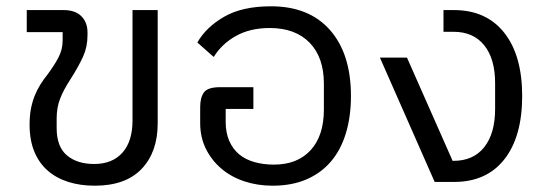

<svg xmlns="http://www.w3.org/2000/svg" viewBox="-20 -578 1739 610"><path d="M281 12Q235 12 197 0Q159 -12 131.5 -36Q104 -60 89 -96.5Q74 -133 74 -182Q74 -211 78.5 -233.5Q83 -256 90.5 -274.5Q98 -293 108 -309Q118 -325 130 -340Q151 -368 165 -394Q179 -420 179 -449V-476H65V-546H182Q219 -546 238.5 -526.5Q258 -507 258 -475V-466Q258 -430 244.5 -399.5Q231 -369 205 -328Q182 -293 171 -264.5Q160 -236 160 -202V-171Q160 -112 192.5 -84.5Q225 -57 279 -57Q337 -57 369 -93Q401 -129 401 -195V-546H481V-186Q481 -95 430 -41.5Q379 12 281 12Z M846 12Q798 12 756 -2Q714 -16 683 -42.5Q652 -69 634 -105.5Q616 -142 616 -187V-238Q616 -268 628 -284.5Q640 -301 679 -301H785V-232H697V-191Q697 -156 708.5 -130Q720 -104 740 -87.5Q760 -71 788.5 -63Q817 -55 850 -55Q925 -55 967 -101Q1009 -147 1009 -230V-312Q1009 -396 963.5 -442.5Q918 -489 837 -489Q775 -489 730 -464Q685 -439 659 -397L607 -443Q635 -492 692.5 -525Q750 -558 841 -558Q962 -558 1028.5 -482.5Q1095 -407 1095 -273Q1095 -208 1079 -155Q1063 -102 1031.5 -65Q1000 -28 953.5 -8Q907 12 846 12Z M1187 -395H1273L1418 -67H1421Q1484 -67 1518.5 -110.5Q1553 -154 1553 -232V-314Q1553 -391 1518.5 -434Q1484 -477 1421 -477H1389V-546H1422Q1525 -546 1582 -474Q1639 -402 1639 -273Q1639 -144 1582.5 -72Q1526 0 1423 0H1361Z"/></svg>

Font: IBM Plex Sans Thai
Style: Regular
Weight: 400
Designer: Mike Abbink, Paul van der Laan, Pieter van Rosmalen, Ben Mitchell, Mark Frömberg
Foundry: Bold Monday
Version: Version 1.2